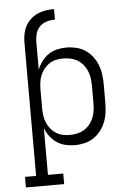

<svg xmlns="http://www.w3.org/2000/svg" viewBox="-62 -789 725 1050"><g transform="rotate(-5 300.0 -264.0)"><path d="M37 215V157H98V-574Q98 -597 102 -619.5Q106 -642 116.5 -662.5Q127 -683 143.5 -699Q160 -715 180.5 -725Q201 -735 223.5 -739Q246 -743 269 -743H275V-685H269Q247 -685 226 -678Q205 -671 190 -655Q175 -639 169 -617.5Q163 -596 163 -574V-420Q172 -444 188 -465.5Q204 -487 225.5 -501.5Q247 -516 272.5 -522Q298 -528 324 -528Q351 -528 378 -521.5Q405 -515 427.5 -500Q450 -485 466.5 -463.5Q483 -442 493 -416.5Q503 -391 506.5 -364Q510 -337 510 -310V-210Q510 -183 506.5 -156Q503 -129 493 -103.5Q483 -78 466.5 -56.5Q450 -35 427.5 -20Q405 -5 378 1.5Q351 8 324 8Q298 8 272.5 2Q247 -4 225.5 -18.5Q204 -33 188 -54.5Q172 -76 163 -100V157H247V215ZM301 -50Q321 -50 341.5 -54.5Q362 -59 379.5 -69.5Q397 -80 410 -95.5Q423 -111 431 -130Q439 -149 442 -169.5Q445 -190 445 -210V-310Q445 -330 442 -350.5Q439 -371 431 -390Q423 -409 410 -424.5Q397 -440 379.5 -450.5Q362 -461 341.5 -465.5Q321 -470 301 -470Q281 -470 261 -465.5Q241 -461 224.5 -450Q208 -439 195.5 -423Q183 -407 175.5 -388.5Q168 -370 165.5 -350Q163 -330 163 -310V-210Q163 -190 165.5 -170Q168 -150 175.5 -131.5Q183 -113 195.5 -97Q208 -81 224.5 -70Q241 -59 261 -54.5Q281 -50 301 -50Z"/></g></svg>

Font: Iosevka Etoile Light
Style: Regular
Weight: 300
Designer: Belleve Invis
Foundry: Belleve Invis
Version: Version 25.0.1; ttfautohint (v1.8.4)